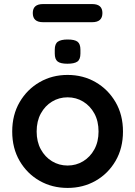

<svg xmlns="http://www.w3.org/2000/svg" viewBox="-20 -913 664 943"><path d="M584 -267Q584 -185 547.5 -122.5Q511 -60 449.5 -25Q388 10 312 10Q236 10 174.5 -25Q113 -60 76.5 -122.5Q40 -185 40 -267Q40 -349 76.5 -411.5Q113 -474 174.5 -509.5Q236 -545 312 -545Q388 -545 449.5 -509.5Q511 -474 547.5 -411.5Q584 -349 584 -267ZM464 -267Q464 -318 443.5 -355.5Q423 -393 388.5 -414Q354 -435 312 -435Q270 -435 235.5 -414Q201 -393 180.5 -355.5Q160 -318 160 -267Q160 -217 180.5 -179.5Q201 -142 235.5 -121Q270 -100 312 -100Q354 -100 388.5 -121Q423 -142 443.5 -179.5Q464 -217 464 -267ZM311 -600Q277 -600 263 -611Q249 -622 249 -650V-669Q249 -698 264.5 -708.5Q280 -719 312 -719Q347 -719 361 -708Q375 -697 375 -669V-650Q375 -621 360 -610.5Q345 -600 311 -600ZM191 -804Q141 -804 141 -849Q141 -893 191 -893H433Q483 -893 483 -849Q483 -804 433 -804Z"/></svg>

Font: zvoove
Style: Bold
Weight: 700
Designer: Vernon Adams (Nunito) & Andrew Paglinawan (Quicksand)
Foundry: zvoove
Version: Version 3.006